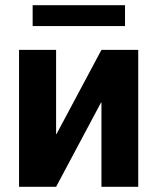

<svg xmlns="http://www.w3.org/2000/svg" viewBox="-20 -721 607 741"><path d="M513.5 0H371.5V-325L370 -325.5L196.5 0H53.5V-528.5H196.5V-204L198 -203.5L371.5 -528.5H513.5ZM462.5 -620.5H106V-701H462.5Z"/></svg>

Font: Roberto Sans
Style: Bold
Weight: 700
Designer: Google (font) & Cristiano Sobral (main changes)
Version: Version 1.000;October 12, 2021;FontCreator 14.0.0.2814 64-bi